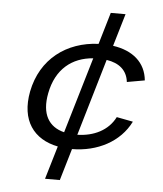

<svg xmlns="http://www.w3.org/2000/svg" viewBox="-54 -753 727 854"><g transform="rotate(5 310.0 -326.0)"><path d="M546 -232 473 -246C442 -184.5 378 -154 305 -152.5L406 -495.5C462.5 -487 498 -457.5 504 -405.5L583 -419.5C575.5 -499 517.5 -548 429 -560.5L472 -705.5H406L364 -563.5C222 -557.5 108 -474 79 -326C54 -195.5 114 -114.5 223 -93L179 55H245L287 -87C399.5 -87.5 500 -139 546 -232ZM160 -325.5C181 -435 252 -490.5 346 -497.5L245.5 -158.5C176.5 -175.5 141.5 -230.5 160 -325.5Z"/></g></svg>

Font: Monaspace Neon Light
Style: Italic
Weight: 300
Italic angle: -11°
Designer: Riley Cran & the Lettermatic Team
Foundry: Lettermatic
Version: Version 1.200 (Monaspace Neon)